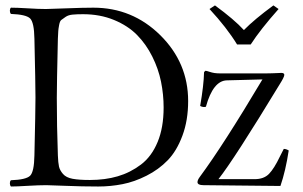

<svg xmlns="http://www.w3.org/2000/svg" viewBox="-20 -678 1111 703"><path d="M191.9 -108.9Q192.9 -82 196 -68.1Q199.2 -54.2 210.7 -41Q222.2 -27.8 245.6 -23.4Q269 -19 309.1 -19Q365.2 -19 411.1 -32.5Q457 -45.9 496.1 -75.4Q535.2 -105 557.1 -158Q579.1 -210.9 579.1 -284.2Q579.1 -332 569.6 -378.9Q560.1 -425.8 537.6 -470.9Q515.1 -516.1 481.7 -550Q448.2 -584 397.2 -605Q346.2 -626 284.2 -626Q261.2 -626 245.6 -624.5Q230 -623 220 -616Q210 -608.9 204.6 -605Q199.2 -601.1 196.5 -586.4Q193.8 -571.8 193.4 -564.9Q192.9 -558.1 191.9 -536.1Q188 -368.2 188 -319.8Q188 -217.8 191.9 -108.9ZM147.9 -645Q163.1 -645 223.6 -647.5Q284.2 -649.9 321.8 -649.9Q464.8 -649.9 566.9 -549.1Q668.9 -448.2 668.9 -308.1Q668.9 -237.3 647.9 -181.2Q627 -125 594 -91.1Q561 -57.1 516.6 -34.7Q472.2 -12.2 428.5 -3.7Q384.8 4.9 339.8 4.9Q279.8 4.9 220 2.4Q160.2 0 149.9 0Q122.1 0 81.5 2.4Q41 4.9 20 4.9Q16.1 0 16.1 -7.1Q16.1 -14.2 20 -18.1Q75.2 -20 90.1 -34.4Q105 -48.8 106 -108.9Q109.9 -274.9 109.9 -320.8Q109.9 -369.6 106 -536.1Q105 -596.2 90.1 -610.6Q75.2 -625 20 -627Q16.1 -631.8 16.1 -638.9Q16.1 -646 20 -649.9Q42 -649.9 81.5 -647.5Q121.1 -645 147.9 -645ZM848.1 -515.1Q810.1 -577.1 747.1 -645L767.1 -658.2Q837.9 -606.4 873 -567.9Q911.1 -606.9 981 -658.2L1000 -645Q933.1 -569.8 897.9 -515.1ZM732.9 -418.9Q738.8 -418 747.3 -415Q755.9 -412.1 765.4 -410.6Q774.9 -409.2 789.1 -409.2H950.2Q962.4 -409.2 976.3 -409.7Q990.2 -410.2 999.5 -410.6Q1008.8 -411.1 1009.8 -411.1Q1021 -411.1 1021 -403.8Q1021 -396 1003.9 -369.1Q836.9 -94.2 779.8 -22H912.1Q946.3 -22 965.1 -41.5Q983.9 -61 1004.9 -105L1019 -132.8Q1027.8 -132.8 1037.1 -127Q1025.9 -52.7 1006.8 2.9L725.1 0Q703.1 0 703.1 -11.2Q703.1 -19 711.9 -30.8Q797.9 -147 940.9 -387.2L811 -383.8Q760.3 -382.8 733.9 -287.1Q724.1 -284.2 712.9 -290Q726.1 -366.2 727.1 -413.1Q727.1 -414.1 729.5 -416.5Q731.9 -418.9 732.9 -418.9Z"/></svg>

Font: Linux Libertine Display
Style: Regular
Weight: 400
Designer: Philipp H. Poll
Foundry: Philipp H. Poll
Version: Version 5.0.9